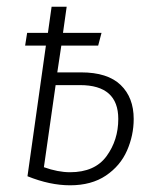

<svg xmlns="http://www.w3.org/2000/svg" viewBox="-20 -542 460 573"><path d="M379 -187Q379 -138 359 -92.5Q339 -47 296 -18Q253 11 189 11Q129 11 62 -16L117 -406H55L61 -444H123L134 -522H179L168 -444H283L273 -406H163L151 -326H222Q301 -326 340 -288.5Q379 -251 379 -187ZM333 -187Q333 -288 219 -288H146L111 -43Q153 -28 189 -28Q263 -28 298 -76Q333 -124 333 -187Z"/></svg>

Font: Fira Sans Extra Condensed ExtraLight
Style: Italic
Weight: 275
Width: 3
Italic angle: -8°
Designer: Carrois Corporate & Edenspiekermann AG
Foundry: Carrois Corporate GbR & Edenspiekermann AG
Version: Version 4.203